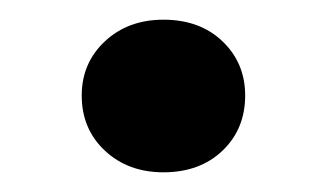

<svg xmlns="http://www.w3.org/2000/svg" viewBox="-20 -162 333 195"><path d="M146 13Q110 13 86.5 -9Q63 -31 63 -65Q63 -98 86.5 -120Q110 -142 146 -142Q183 -142 206 -120Q229 -98 229 -65Q229 -31 206 -9Q183 13 146 13Z"/></svg>

Font: Platypi
Style: Regular
Weight: 400
Designer: David Sargent
Foundry: Bolt Cutter Type
Version: Version 1.200; ttfautohint (v1.8.4.7-5d5b)